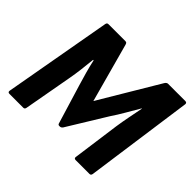

<svg xmlns="http://www.w3.org/2000/svg" viewBox="-149 -855 1054 1054"><g transform="rotate(45 378.0 -327.5)"><path d="M34 0Q20 0 22 -13L134 -642Q136 -655 147 -655H278Q285 -655 288 -652Q291 -649 293 -642L387 -298L592 -642Q600 -655 610 -655H744Q757 -655 756 -642L668 -13Q666 0 655 0H548Q534 0 536 -13L574 -290Q580 -330 588.5 -373Q597 -416 605 -457H603Q581 -420 558 -380Q535 -340 510 -303L372 -78Q365 -69 356 -69H351Q342 -69 340 -78L271 -305Q260 -341 249 -380.5Q238 -420 230 -457H226Q222 -417 217 -375Q212 -333 204 -290L154 -13Q152 0 141 0Z"/></g></svg>

Font: Sofia Sans Semi Condensed ExtraBold
Style: Italic
Weight: 800
Italic angle: -9°
Version: Version 4.100